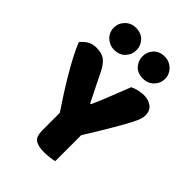

<svg xmlns="http://www.w3.org/2000/svg" viewBox="-243 -948 1061 1061"><g transform="rotate(45 287.0 -418.0)"><path d="M383 -4Q372 -1 349 2Q326 5 304 5Q258 5 235 -10.5Q212 -26 212 -76V-211Q187 -248 158 -293Q129 -338 101 -385Q73 -432 49 -477.5Q25 -523 10 -561Q23 -579 45.5 -594Q68 -609 101 -609Q140 -609 164.5 -593Q189 -577 211 -533L294 -366H300Q314 -397 324.5 -422.5Q335 -448 345 -473.5Q355 -499 366 -526.5Q377 -554 391 -590Q409 -599 431 -604Q453 -609 473 -609Q508 -609 532.5 -590.5Q557 -572 557 -535Q557 -523 552 -506Q547 -489 529 -454.5Q511 -420 476.5 -361Q442 -302 383 -207ZM90 -755Q90 -790 115 -815.5Q140 -841 177 -841Q219 -841 243 -815.5Q267 -790 267 -755Q267 -720 243 -694.5Q219 -669 177 -669Q159 -669 143 -676Q127 -683 115 -694.5Q103 -706 96.5 -721.5Q90 -737 90 -755ZM314 -755Q314 -790 337.5 -815.5Q361 -841 403 -841Q422 -841 438 -834Q454 -827 466 -815Q478 -803 484.5 -787.5Q491 -772 491 -755Q491 -720 466 -694.5Q441 -669 403 -669Q361 -669 337.5 -694.5Q314 -720 314 -755Z"/></g></svg>

Font: Baloo Tamma
Style: Regular
Weight: 400
Designer: Divya Kowshik and Ek Type
Foundry: Ek Type
Version: Version 1.007;PS 1.000;hotconv 1.0.88;makeotf.lib2.5.647800